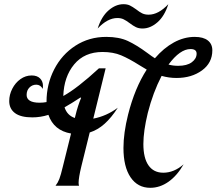

<svg xmlns="http://www.w3.org/2000/svg" viewBox="-20 -886 1033 916"><path d="M685 -347Q664 -260 664 -199Q664 -132 688.5 -97Q713 -62 759 -62Q810 -62 856 -102Q825 -48 784 -19Q743 10 697 10Q637 10 603 -40Q569 -90 569 -180Q569 -251 591 -339Q623 -466 680 -554L645 -575Q596 -606 558 -622Q520 -638 469 -638Q383 -638 334 -579Q285 -520 282 -428Q349 -465 452 -560H484L425 -320Q488 -332 542 -372Q511 -324 478.5 -295Q446 -266 408 -254L368 -92Q355 -38 355 -14Q355 -6 357 0H245Q256 -14 263 -32Q270 -50 280 -92L319 -249Q237 -263 211 -338Q173 -326 134 -326Q79 -326 51.5 -346.5Q24 -367 24 -404Q24 -434 38.5 -462.5Q53 -491 77.5 -508.5Q102 -526 131 -526Q157 -526 171 -512Q185 -498 185 -476Q185 -467 184 -462Q173 -482 153 -482Q134 -482 120.5 -468.5Q107 -455 107 -433Q107 -415 122.5 -405.5Q138 -396 169 -396Q186 -396 202 -399V-401Q202 -484 238.5 -555Q275 -626 340 -668Q405 -710 487 -710Q548 -710 590 -690.5Q632 -671 682 -634Q706 -616 719 -608Q761 -657 809.5 -683.5Q858 -710 909 -710Q950 -710 971.5 -693Q993 -676 993 -646Q993 -586 943.5 -550Q894 -514 822 -514Q786 -514 751 -524Q710 -445 685 -347ZM784 -578Q805 -572 830 -572Q872 -572 895 -589Q918 -606 918 -630Q918 -652 889 -652Q839 -652 784 -578ZM364 -421Q328 -397 288 -374Q300 -336 337 -323L340 -335Q351 -381 367 -419ZM783 -866Q765 -809 731 -779.5Q697 -750 660 -750Q642 -750 628.5 -756.5Q615 -763 598 -776Q582 -788 569.5 -794Q557 -800 540 -800Q493 -800 446 -750Q464 -807 498 -836.5Q532 -866 569 -866Q587 -866 599.5 -860Q612 -854 630 -841Q645 -829 658 -822.5Q671 -816 689 -816Q736 -816 783 -866Z"/></svg>

Font: Srisakdi
Style: Bold
Weight: 700
Designer: Cadson Demak Co.,Ltd.
Foundry: Cadson Demak Co.,Ltd.
Version: Version 1.000